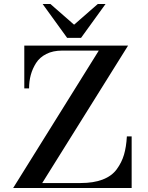

<svg xmlns="http://www.w3.org/2000/svg" viewBox="-20 -944 744 964"><path d="M102 -500V-715H623L192 -25H384Q450 -25 495.5 -42.5Q541 -60 566 -94Q591 -128 602.5 -167Q614 -206 617 -259H641V0H46L476 -690H292Q246 -690 212.5 -673Q179 -656 161 -627.5Q143 -599 134.5 -567.5Q126 -536 126 -500ZM317 -754 194 -924H233L352 -820L471 -924H510L387 -754Z"/></svg>

Font: Justus
Style: Roman
Weight: 500
Version: Version 001.001